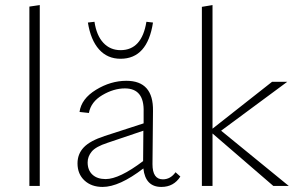

<svg xmlns="http://www.w3.org/2000/svg" viewBox="-20 -734 1174 758"><path d="M96 0V-708L137 -714V0Z M456 -502Q404 -502 371 -539Q338 -576 327 -645L353 -648Q361 -594 388 -565Q415 -536 456 -536Q540 -536 558 -648L584 -645Q562 -502 456 -502ZM673 -54 692 -37Q666 4 617 4Q554 4 546 -69Q451 4 385 4Q341 4 313.5 -21.5Q286 -47 286 -89Q286 -126 310.5 -152Q335 -178 393 -197L547 -247V-292Q550 -385 473 -385Q429 -385 384 -358.5Q339 -332 331 -288L294 -292Q301 -344 359 -379.5Q417 -415 479 -415Q586 -415 584 -296L582 -86Q582 -26 623 -26Q653 -26 673 -54ZM326 -93Q326 -62 345 -44.5Q364 -27 397 -27Q451 -27 545 -98L546 -218L404 -170Q358 -155 342 -135.5Q326 -116 326 -93Z M1120 0H1059L819 -207V0H777V-707L819 -714V-226L1054 -411H1114L853 -218Z"/></svg>

Font: EauTestText Light
Style: Regular
Weight: 300
Designer: Christian Thalmann (Catharsis Fonts)
Version: Version 0.001;PS 000.001;hotconv 1.0.88;makeotf.lib2.5.64775